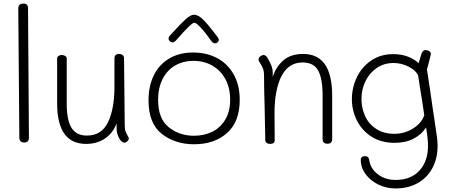

<svg xmlns="http://www.w3.org/2000/svg" viewBox="-20 -812 2542 1082"><path d="M89 -36 83 -765Q83 -778 91 -785Q99 -792 112 -792Q138 -792 138 -765L143 -36Q143 -9 116 -9Q104 -9 96.5 -15.5Q89 -22 89 -36Z M706 -32Q706 -24 698 -16Q690 -8 682 -8Q665 -8 651.5 -33Q638 -58 637 -86V-117Q617 -62 571.5 -31.5Q526 -1 466 -1Q302 -1 302 -229V-481Q302 -491 309.5 -496.5Q317 -502 328 -502Q340 -502 348 -496.5Q356 -491 356 -481V-227Q356 -135 383 -91.5Q410 -48 470 -48Q553 -48 589 -124Q625 -200 625 -322V-483Q625 -508 651 -508Q664 -508 671.5 -501.5Q679 -495 679 -483L683 -103Q683 -83 688 -70.5Q693 -58 699.5 -47Q706 -36 706 -32Z M817 -247Q817 -326 846.5 -387Q876 -448 933 -482Q990 -516 1069 -516Q1144 -516 1203 -485Q1262 -454 1296.5 -393.5Q1331 -333 1331 -249Q1331 -126 1259.5 -62.5Q1188 1 1074 1Q967 1 892 -57.5Q817 -116 817 -247ZM1277 -250Q1277 -316 1250.5 -365.5Q1224 -415 1177 -442Q1130 -469 1071 -469Q1011 -469 965.5 -442Q920 -415 895.5 -365Q871 -315 871 -249Q871 -143 931 -95Q991 -47 1073 -47Q1129 -47 1175 -69Q1221 -91 1249 -137Q1277 -183 1277 -250ZM1173 -578Q1141 -624 1113.5 -654Q1086 -684 1075 -684Q1059 -684 977 -590Q964 -573 952 -573Q944 -573 937 -579.5Q930 -586 930 -594Q930 -604 938 -612L962 -638Q998 -678 1026 -703.5Q1054 -729 1073 -729Q1098 -729 1126 -700.5Q1154 -672 1194 -619L1207 -602Q1213 -594 1213 -588Q1213 -580 1207 -574Q1201 -568 1193 -568Q1181 -568 1173 -578Z M1852 -271V-29Q1852 -2 1826 -2Q1798 -2 1798 -28V-272Q1798 -369 1773 -414.5Q1748 -460 1685 -460Q1567 -460 1536 -287Q1527 -238 1527 -176L1528 -22Q1528 -1 1502 -1Q1490 -1 1482.5 -7Q1475 -13 1475 -22Q1473 -154 1471 -221Q1468 -310 1468 -388Q1468 -409 1463.5 -421.5Q1459 -434 1451.5 -447Q1444 -460 1440 -466Q1437 -471 1437 -478Q1437 -487 1447 -494.5Q1457 -502 1466 -502Q1476 -502 1487 -487Q1499 -466 1508 -445.5Q1517 -425 1517 -401V-378Q1534 -434 1576 -471Q1618 -508 1688 -508Q1770 -508 1811 -449.5Q1852 -391 1852 -271Z M2434 -98Q2440 -61 2443 -36Q2446 -11 2446 10Q2446 81 2416.5 135.5Q2387 190 2333.5 220Q2280 250 2209 250Q2157 250 2112 228Q2067 206 2040 169Q2013 132 2013 89Q2013 68 2039 68Q2057 68 2060 87Q2067 138 2109 170Q2151 202 2209 202Q2296 202 2344 149Q2392 96 2392 10Q2392 -30 2381 -94Q2356 -54 2310.5 -30.5Q2265 -7 2204 -7Q2128 -7 2073.5 -42Q2019 -77 1991 -133.5Q1963 -190 1963 -253Q1963 -318 1991 -376.5Q2019 -435 2072 -471Q2125 -507 2196 -507Q2245 -507 2282 -491.5Q2319 -476 2339 -456L2346 -479Q2355 -511 2358 -516Q2366 -530 2378 -530Q2388 -530 2397.5 -524.5Q2407 -519 2408 -511Q2408 -505 2407 -501L2395 -453L2386 -421Q2399 -340 2423 -171Q2423 -174 2434 -98ZM2371 -162Q2362 -226 2346 -324L2336 -387Q2324 -415 2283.5 -436Q2243 -457 2197 -457Q2145 -457 2104 -429.5Q2063 -402 2040 -355.5Q2017 -309 2017 -254Q2017 -203 2037.5 -158Q2058 -113 2100 -85.5Q2142 -58 2203 -58Q2259 -58 2306.5 -87Q2354 -116 2371 -162Z"/></svg>

Font: Mali Light
Style: Regular
Weight: 300
Designer: Kitiyaporn Chalermlarp | Katatrad Aksorn Co.,Ltd.
Foundry: Cadson Demak Co.,Ltd.
Version: Version 1.000; ttfautohint (v1.6)